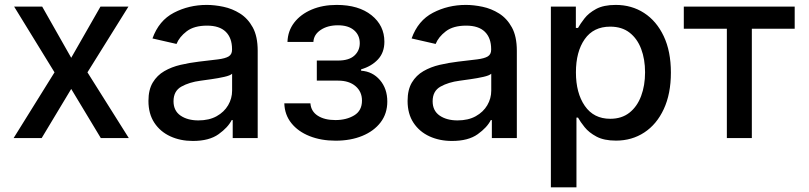

<svg xmlns="http://www.w3.org/2000/svg" viewBox="-20 -573 3360 797"><path d="M155.2 -545.5 275.6 -333.1 397 -545.5H513.1L343 -272.7L514.6 0H398.4L275.6 -203.8L153.1 0H36.6L206.3 -272.7L38.7 -545.5Z M780.5 12.1Q728.7 12.1 687 -7.1Q645.2 -26.3 620.7 -63.4Q596.2 -100.5 596.2 -154.1Q596.2 -200.6 614.2 -230.5Q632.1 -260.3 662.1 -277.7Q692.1 -295.1 729.4 -303.8Q766.7 -312.5 805.4 -317.1Q854.4 -322.8 884.8 -326.5Q915.1 -330.3 929.2 -338.8Q943.2 -347.3 943.2 -366.5V-369Q943.2 -415.5 917.1 -441.1Q891 -466.6 839.5 -466.6Q785.9 -466.6 755.1 -443.2Q724.4 -419.7 712.7 -390.6L612.9 -413.4Q639.6 -487.9 701.9 -520.2Q764.2 -552.6 838.1 -552.6Q870.7 -552.6 907.3 -544.9Q943.9 -537.3 976.4 -516.9Q1008.9 -496.4 1029.3 -459.2Q1049.7 -421.9 1049.7 -362.2V0H946V-74.6H941.8Q926.5 -44 887.4 -16Q848.4 12.1 780.5 12.1ZM803.6 -73.2Q848 -73.2 879.3 -90.6Q910.5 -108 927 -136.2Q943.5 -164.4 943.5 -196.7V-267Q936.1 -259.6 910.9 -253.9Q885.7 -248.2 857.6 -244.3Q829.5 -240.4 812.1 -237.9Q766 -231.9 733.1 -213.6Q700.3 -195.3 700.3 -152.7Q700.3 -113.3 729.4 -93.2Q758.5 -73.2 803.6 -73.2Z M1160.2 -144.2H1268.5Q1271 -110.8 1299 -92.7Q1327.1 -74.6 1372.2 -74.6Q1418 -74.6 1450.3 -94.1Q1482.6 -113.6 1482.6 -155.5Q1482.6 -192.5 1455.8 -215.4Q1429 -238.3 1383.5 -238.3H1295.1V-321.7H1383.5Q1428.6 -321.7 1451 -342.2Q1473.4 -362.6 1473.4 -393.8Q1473.4 -427.2 1449.6 -447.6Q1425.8 -468 1382.8 -468Q1339.8 -468 1311.1 -448.7Q1282.3 -429.3 1280.9 -398.8H1173.3Q1174.7 -444.6 1201.3 -479.2Q1228 -513.8 1273.6 -533.2Q1319.2 -552.6 1377.5 -552.6Q1468.8 -552.6 1522.2 -509.8Q1575.6 -467 1575.6 -399.9Q1575.6 -354.8 1548.8 -326.2Q1522 -297.6 1479 -285.2V-279.5Q1526.6 -276.3 1557.2 -240.6Q1587.7 -204.9 1587.7 -151.6Q1587.7 -101.6 1560 -65.2Q1532.3 -28.8 1483.8 -8.9Q1435.4 11 1373.2 11Q1312.9 11 1265.1 -8Q1217.3 -27 1189.5 -61.8Q1161.6 -96.6 1160.2 -144.2Z M1856.2 12.1Q1804.3 12.1 1762.6 -7.1Q1720.9 -26.3 1696.4 -63.4Q1671.9 -100.5 1671.9 -154.1Q1671.9 -200.6 1689.8 -230.5Q1707.7 -260.3 1737.7 -277.7Q1767.8 -295.1 1805 -303.8Q1842.3 -312.5 1881 -317.1Q1930 -322.8 1960.4 -326.5Q1990.8 -330.3 2004.8 -338.8Q2018.8 -347.3 2018.8 -366.5V-369Q2018.8 -415.5 1992.7 -441.1Q1966.6 -466.6 1915.1 -466.6Q1861.5 -466.6 1830.8 -443.2Q1800.1 -419.7 1788.4 -390.6L1688.6 -413.4Q1715.2 -487.9 1777.5 -520.2Q1839.8 -552.6 1913.7 -552.6Q1946.4 -552.6 1983 -544.9Q2019.5 -537.3 2052 -516.9Q2084.5 -496.4 2104.9 -459.2Q2125.4 -421.9 2125.4 -362.2V0H2021.7V-74.6H2017.4Q2002.1 -44 1963.1 -16Q1924 12.1 1856.2 12.1ZM1879.3 -73.2Q1923.7 -73.2 1954.9 -90.6Q1986.2 -108 2002.7 -136.2Q2019.2 -164.4 2019.2 -196.7V-267Q2011.7 -259.6 1986.5 -253.9Q1961.3 -248.2 1933.2 -244.3Q1905.2 -240.4 1887.8 -237.9Q1841.6 -231.9 1808.8 -213.6Q1775.9 -195.3 1775.9 -152.7Q1775.9 -113.3 1805 -93.2Q1834.2 -73.2 1879.3 -73.2Z M2266.7 204.5V-545.5H2370.4V-457H2379.3Q2388.8 -474.1 2406.1 -496.4Q2423.3 -518.8 2454.4 -535.7Q2485.4 -552.6 2535.9 -552.6Q2601.9 -552.6 2653.6 -519.2Q2705.3 -485.8 2735.1 -422.9Q2764.9 -360.1 2764.9 -271.7Q2764.9 -183.6 2735.4 -120.2Q2706 -56.8 2654.5 -23.1Q2603 10.7 2536.9 10.7Q2487.2 10.7 2456 -6Q2424.7 -22.7 2406.8 -45.1Q2388.8 -67.5 2379.3 -84.9H2372.9V204.5ZM2370.7 -272.7Q2370.7 -186.8 2407.7 -133.3Q2444.6 -79.9 2513.1 -79.9Q2560.7 -79.9 2592.9 -105.3Q2625 -130.7 2641.3 -174.4Q2657.7 -218 2657.7 -272.7Q2657.7 -327.1 2641.5 -369.9Q2625.4 -412.6 2593.4 -437.5Q2561.4 -462.4 2513.1 -462.4Q2443.5 -462.4 2407.1 -410.3Q2370.7 -358.3 2370.7 -272.7Z M2818.5 -453.8V-545.5H3278.8V-453.8H3100.9V0H2997.2V-453.8Z"/></svg>

Font: Inter UI Medium
Style: Regular
Weight: 500
Designer: Rasmus Andersson
Foundry: rsms
Version: 3.2;8d6f07862